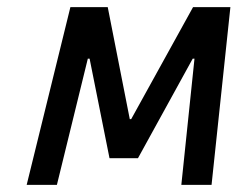

<svg xmlns="http://www.w3.org/2000/svg" viewBox="-20 -520 670 540"><path d="M55 0 178 -500H283L345 -185H349L523 -500H628L575 0H490L527 -355H522L368 -75H288L232 -355H227L140 0Z"/></svg>

Font: Cuprum
Style: Italic
Weight: 400
Italic angle: -10°
Designer: Jovanny Lemonad
Foundry: Jovanny Lemonad
Version: Version 3.000